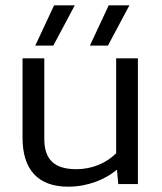

<svg xmlns="http://www.w3.org/2000/svg" viewBox="-20 -694 610 724"><path d="M113 -522H181L262 -674H184ZM319 -522H387L468 -674H390ZM65 -474V-174C65 -54 124 10 237 10C311 10 376 -17 421 -54L426 0H500V-474H418V-116C381 -79 327 -56 268 -56C185 -56 147 -92 147 -171V-474Z"/></svg>

Font: Kanit Light
Style: Regular
Weight: 300
Designer: Katatrad Team
Foundry: CadsonDemak
Version: Version 1.000;PS 001.000;hotconv 1.0.88;makeotf.lib2.5.64775